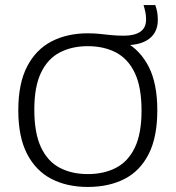

<svg xmlns="http://www.w3.org/2000/svg" viewBox="-20 -734 696 761"><path d="M328 7Q245.5 7 183.8 -25Q122 -57 87.2 -124.2Q52.5 -191.5 52.5 -297Q52.5 -403 87.5 -470.5Q122.5 -538 184.5 -570Q246.5 -602 328 -602Q351.5 -602 373.8 -599.8Q396 -597.5 419.5 -595Q443 -592.5 470.5 -592.5Q512.5 -592.5 535.8 -608Q559 -623.5 559 -657Q559 -673 556.2 -686Q553.5 -699 549 -714H595.5Q600.5 -699.5 603 -686Q605.5 -672.5 605.5 -655Q605.5 -607 572.2 -581Q539 -555 477.5 -555V-567Q536 -535 569.8 -468.8Q603.5 -402.5 603.5 -297Q603.5 -190 569 -122.8Q534.5 -55.5 472.5 -24.2Q410.5 7 328 7ZM328 -44Q392 -44 440 -69Q488 -94 514.5 -149.2Q541 -204.5 541 -295.5Q541 -388.5 514.5 -444.5Q488 -500.5 440 -525.8Q392 -551 328 -551Q264.5 -551 216.8 -526Q169 -501 142.5 -445.8Q116 -390.5 116 -299.5Q116 -206.5 142.5 -150.2Q169 -94 216.8 -69Q264.5 -44 328 -44Z"/></svg>

Font: Encode Sans SC SemiExpanded Light
Style: Regular
Weight: 300
Width: 6
Designer: Multiple Designers
Foundry: Impallari Type
Version: Version 3.002